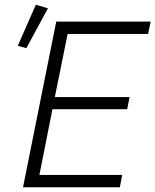

<svg xmlns="http://www.w3.org/2000/svg" viewBox="-20 -789 655 809"><path d="M182 -754 91 -586 55 -596 131 -769ZM485 0H77L217 -698H615L604 -646H265L211 -380H526L516 -329H201L146 -52H495Z"/></svg>

Font: IBM Plex Sans Light
Style: Italic
Weight: 300
Italic angle: -11.31°
Designer: Mike Abbink, Paul van der Laan, Pieter van Rosmalen
Foundry: Bold Monday
Version: Version 3.0